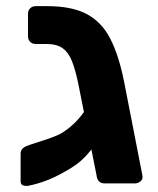

<svg xmlns="http://www.w3.org/2000/svg" viewBox="-20 -596 513 624"><path d="M319 0Q308 0 301.5 -7Q295 -14 294 -25L234 -326Q225 -369 214 -397Q203 -425 184 -439Q165 -453 131 -453H96Q85 -453 78 -460Q71 -467 71 -478V-552Q71 -562 78 -569Q85 -576 96 -576H134Q213 -576 261.5 -550.5Q310 -525 338 -471Q366 -417 383 -332L443 -25Q445 -14 437 -7Q429 0 419 0ZM211 -50Q172 -26 139 -12.5Q106 1 71 8Q61 9 54 6Q47 3 47 -7V-97Q47 -114 68 -122Q75 -125 94.5 -131Q114 -137 137 -145Q160 -153 176 -161Q199 -174 220.5 -194.5Q242 -215 257.5 -239Q273 -263 278 -285L336 -286Q332 -230 316 -184.5Q300 -139 273 -105Q246 -71 211 -50Z"/></svg>

Font: Rubik SemiBold
Style: Regular
Weight: 600
Designer: Hubert and Fischer
Foundry: Hubert and Fischer
Version: Version 2.300;gftools[0.9.30]